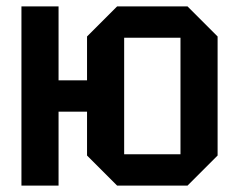

<svg xmlns="http://www.w3.org/2000/svg" viewBox="-20 -580 742 600"><path d="M47 0V-560H163V-329H252V-466L346 -560H566L660 -466V-94L566 0H346L252 -94V-231H163V0ZM368 -98H544V-462H368Z"/></svg>

Font: Tektur SemiCondensed Medium
Style: Regular
Weight: 500
Width: 4
Designer: Adam Jagosz
Foundry: Adam Jagosz
Version: Version 1.005;gftools[0.9.30]